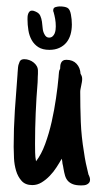

<svg xmlns="http://www.w3.org/2000/svg" viewBox="-20 -562 302 583"><path d="M229.5 -322.3Q229.5 -317.4 228.5 -312Q227.5 -306.6 226.6 -302.2Q225.6 -296.9 224.6 -292.2Q223.6 -287.6 223.6 -283.2Q223.6 -237.8 225.3 -192.1Q227.1 -146.5 234.9 -100.6Q237.3 -83 240.7 -66.4Q244.1 -49.8 248.5 -32.7L249.5 -29.8V-30.8Q251 -27.3 252.2 -23.7Q253.4 -20 253.4 -16.1Q253.4 -10.7 250.7 -7.3Q248 -3.9 244.1 -2Q240.2 0 235.6 0.5Q231 1 227.1 1Q210.9 1 201.4 -2.7Q191.9 -6.3 186 -12.9Q180.2 -19.5 177.5 -28.8Q174.8 -38.1 172.9 -49.3L171.4 -58.1Q169.4 -64.9 168.9 -72.8Q168.5 -76.7 168.2 -76.4Q168 -76.2 167.5 -80.1Q160.6 -67.9 151.6 -54Q142.6 -40 131.1 -28.1Q119.6 -16.1 106.4 -8.1Q93.3 0 78.1 0Q57.1 0 45.7 -12.7Q34.2 -25.4 28.8 -43.7Q23.4 -62 22.5 -81.8Q21.5 -101.6 21.5 -116.2Q21.5 -171.9 25.1 -226.6Q28.8 -281.2 33.2 -336.4Q33.2 -337.9 33.4 -340.3Q33.7 -342.8 33.7 -344.2Q34.2 -351.1 34.7 -356.9Q35.2 -362.8 37.1 -368.2V-367.7Q39.1 -375.5 42.7 -378.9Q46.4 -382.3 54.2 -382.3Q61.5 -382.3 68.8 -379.6Q76.2 -377 82 -372.3Q87.9 -367.7 91.6 -361.3Q95.2 -355 95.2 -347.2Q95.2 -343.3 95.2 -337.9Q95.2 -332.5 94.7 -328.6Q94.7 -325.2 94.5 -320.1Q94.2 -314.9 94.2 -311.5Q90.3 -264.6 88.4 -218.5Q86.4 -172.4 86.4 -125Q86.4 -111.8 86.7 -98.6Q86.9 -85.4 89.4 -72.3Q105.5 -92.8 117.2 -124.8Q128.9 -156.7 137 -192.6Q145 -228.5 150.1 -263.9Q155.3 -299.3 157.7 -326.7Q157.7 -328.1 158 -330.1Q158.2 -332 158.2 -333.5Q158.7 -338.9 159.2 -343.8Q159.7 -348.6 162.6 -353Q162.6 -357.4 163.1 -362.3Q163.6 -367.2 165.5 -371.3Q167.5 -375.5 171.1 -377.9Q174.8 -380.4 181.6 -380.4Q201.2 -380.4 212.4 -368.4Q223.6 -356.4 224.6 -337.9Q227.1 -334 228.3 -330.3Q229.5 -326.7 229.5 -322.3ZM198.2 -487.8Q198.2 -471.2 194.1 -457Q189.9 -442.9 181.4 -432.6Q172.9 -422.4 159.9 -416.5Q147 -410.6 129.9 -410.6Q109.4 -410.6 96.4 -418.9Q83.5 -427.2 76.2 -440.4Q68.8 -453.6 66.2 -470.2Q63.5 -486.8 63.5 -503.4Q63.5 -506.8 63.7 -511.2Q64 -515.6 65.4 -519.8Q66.9 -523.9 69.6 -526.9Q72.3 -529.8 77.1 -529.8Q82 -529.8 87.9 -526.9Q98.6 -522.5 102.3 -514.2Q106 -505.9 107.4 -496.1Q108.9 -486.3 109.6 -476.1Q110.4 -465.8 115.2 -457.5Q120.1 -447.8 128.9 -447.8Q135.3 -447.8 139.4 -451.4Q143.6 -455.1 145.8 -460.2Q147.9 -465.3 148.7 -471.2Q149.4 -477.1 149.4 -481.9Q149.4 -493.7 147.5 -504.6Q145.5 -515.6 142.6 -525.9Q141.6 -527.3 141.6 -528.6Q141.6 -529.8 141.6 -530.8Q141.6 -538.6 148.7 -540.5Q155.8 -542.5 161.1 -542.5Q176.8 -542.5 184.6 -538.3Q192.4 -534.2 195.3 -518.1Q198.2 -503.4 198.2 -487.8Z"/></svg>

Font: Just Another Hand
Style: Regular
Weight: 400
Designer: Astigmatic (AOETI)
Foundry: Astigmatic (AOETI)
Version: Version 1.001